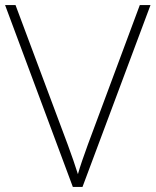

<svg xmlns="http://www.w3.org/2000/svg" viewBox="-20 -734 611 754"><path d="M571 -714 304 0H266L0 -714H41L246 -166Q258 -134 268 -104.5Q278 -75 286 -50Q293 -75 302.5 -102.5Q312 -130 325 -166L529 -714Z"/></svg>

Font: Noto Sans Bengali UI ExtraLight
Style: Regular
Weight: 200
Designer: Jelle Bosma - Monotype Design Team
Foundry: Monotype Imaging Inc.
Version: Version 2.003; ttfautohint (v1.8.4.7-5d5b)